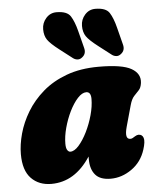

<svg xmlns="http://www.w3.org/2000/svg" viewBox="-52 -743 655 798"><g transform="rotate(-5 276.0 -344.5)"><path d="M462.5 -199Q448.5 -148 473.5 -148Q479 -148 483.2 -150.5Q487.5 -153 494 -157Q502 -162 508.5 -162Q524 -162 529 -147Q534 -132 523 -98Q507 -48 465.8 -19Q424.5 10 378 10Q334 10 314 -13.5Q294 -37 294 -78Q294 -84 294 -90Q229 10 130.5 10Q78.5 10 46.5 -23Q14.5 -56 14.5 -124Q14.5 -164 27 -209.5Q39.5 -255 66 -299Q92.5 -343 134 -379Q175.5 -415 233.8 -436.5Q292 -458 368 -458Q466 -458 504.2 -436Q542.5 -414 537.5 -375.5Q535 -356 525.5 -346Q516 -336 505 -324.2Q494 -312.5 487 -287ZM202.5 -151.5Q202.5 -132.5 208 -124.5Q213.5 -116.5 220.5 -116.5Q237.5 -116.5 256 -137.5Q274.5 -158.5 290.8 -191.2Q307 -224 317 -260.2Q327 -296.5 327 -327.5Q327 -357 307.5 -357Q290 -357 271.5 -336.8Q253 -316.5 237.2 -284.5Q221.5 -252.5 212 -217Q202.5 -181.5 202.5 -151.5ZM296.5 -613.5 315 -541Q321.5 -516.5 303 -502.5Q294 -495 283.8 -495.8Q273.5 -496.5 265 -503L212.5 -543.5Q176 -571.5 164 -589Q152 -606.5 152 -633Q152 -659.5 169.5 -679.2Q187 -699 213 -699Q257.5 -699 272 -676Q286.5 -653 296.5 -613.5ZM458.5 -613.5 477 -541Q483.5 -516.5 465 -502.5Q456 -495 445.8 -495.8Q435.5 -496.5 427 -503L374.5 -543.5Q338 -571.5 326 -589Q314 -606.5 314 -633Q314 -659.5 331.5 -679.2Q349 -699 375 -699Q419.5 -699 434 -676.2Q448.5 -653.5 458.5 -613.5Z"/></g></svg>

Font: Fraunces 144pt SuperSoft Black
Style: Italic
Weight: 900
Italic angle: -16°
Version: Version 1.000;[b76b70a41]